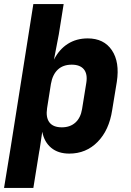

<svg xmlns="http://www.w3.org/2000/svg" viewBox="-27 -750 647 950"><path d="M-7 180 26 -22 138 -730H288L264 -580L240 -455Q266 -506 308.5 -533Q351 -560 407 -560Q487 -560 526.5 -501.5Q566 -443 551 -345L528 -205Q513 -106 456 -48Q399 10 316 10Q261 10 226.5 -18.5Q192 -47 182 -98L175 -50L169 -10L167 0L138 180ZM279 -120Q320 -120 346 -143.5Q372 -167 379 -210L400 -340Q407 -384 388 -407Q369 -430 328 -430Q285 -430 259 -405.5Q233 -381 225 -335L206 -215Q199 -169 217.5 -144.5Q236 -120 279 -120Z"/></svg>

Font: JetBrains Mono ExtraBold
Style: Italic
Weight: 800
Italic angle: -9°
Monospace: yes
Designer: Philipp Nurullin, Konstantin Bulenkov
Foundry: JetBrains
Version: Version 2.305; ttfautohint (v1.8.4.7-5d5b)